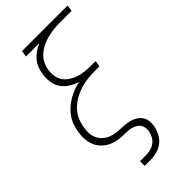

<svg xmlns="http://www.w3.org/2000/svg" viewBox="-287 -802 1075 1075"><g transform="rotate(-45 250.0 -265.0)"><path d="M166 205V168H214Q232 168 250 163.5Q268 159 283.5 147.5Q299 136 308 119Q317 102 320 84Q323 67 318.5 50.5Q314 34 302 23.5Q290 13 274 7.5Q258 2 240.5 0.5Q223 -1 205.5 -1Q188 -1 171.5 -3Q155 -5 138.5 -10Q122 -15 108 -22.5Q94 -30 81.5 -41Q69 -52 59.5 -65Q50 -78 44.5 -93.5Q39 -109 36.5 -125.5Q34 -142 34.5 -159.5Q35 -177 38 -194Q42 -218 50 -241Q58 -264 72.5 -284.5Q87 -305 106 -322Q125 -339 146.5 -351.5Q168 -364 191 -373Q214 -382 238 -387Q210 -396 185.5 -411.5Q161 -427 145 -450.5Q129 -474 125 -504Q121 -534 126 -565Q129 -586 137.5 -607Q146 -628 161 -645.5Q176 -663 195 -676Q214 -689 235 -698H129L135 -735H496L490 -698H405Q381 -698 356.5 -696Q332 -694 307.5 -688.5Q283 -683 259 -672.5Q235 -662 214.5 -645.5Q194 -629 181.5 -606Q169 -583 165 -559Q161 -535 164.5 -511Q168 -487 181 -468Q194 -449 213.5 -436.5Q233 -424 255.5 -416.5Q278 -409 302.5 -406.5Q327 -404 351 -404H387L381 -368H345Q317 -368 288.5 -365Q260 -362 232 -353.5Q204 -345 177 -330Q150 -315 128.5 -293.5Q107 -272 94.5 -244.5Q82 -217 78 -189Q74 -168 75 -146Q76 -124 84.5 -105.5Q93 -87 108 -73Q123 -59 142 -51Q161 -43 182.5 -40Q204 -37 225 -37H226Q244 -36 262.5 -34Q281 -32 297.5 -26Q314 -20 328 -10Q342 0 351 14.5Q360 29 362 47.5Q364 66 361 84Q356 109 344 133.5Q332 158 311 174.5Q290 191 264.5 198Q239 205 214 205Z"/></g></svg>

Font: Iosevka Curly XLtObl
Style: Regular
Weight: 200
Italic angle: -9°
Monospace: yes
Designer: Belleve Invis
Foundry: Belleve Invis
Version: Version 11.1.0; ttfautohint (v1.8.3)